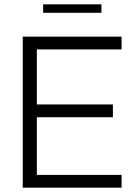

<svg xmlns="http://www.w3.org/2000/svg" viewBox="-20 -866 627 886"><path d="M85 -697H541V-638H150V-384H501V-325H150V-59H541V0H85ZM179 -846H448V-807H179Z"/></svg>

Font: Hanken Grotesk Light
Style: Regular
Weight: 300
Designer: Alfredo Marco Pradil
Foundry: Hanken Design Co.
Version: Version 3.014